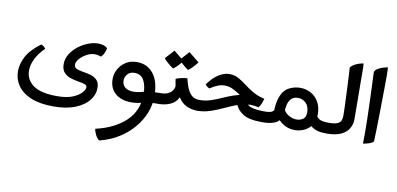

<svg xmlns="http://www.w3.org/2000/svg" viewBox="-79 -793 2863 1383"><g transform="rotate(10 1352.5 -102.0)"><path d="M335 154.3Q234.9 154.3 169.2 127Q103.5 99.6 71.3 52.7Q39.1 5.9 39.1 -52.2Q39.1 -103.5 67.4 -158.7Q95.7 -213.9 170.4 -269.5Q191.4 -265.1 204.1 -243.7Q160.6 -201.7 138.7 -157Q116.7 -112.3 116.7 -70.8Q116.7 -3.9 171.9 36.4Q227.1 76.7 346.2 76.7Q418.9 76.7 462.6 57.9Q506.3 39.1 525.6 15.9Q544.9 -7.3 544.9 -21.5Q544.9 -37.6 525.6 -43.7Q506.3 -49.8 478 -54.2Q449.7 -58.6 421.4 -67.9Q393.1 -77.1 373.8 -98.4Q354.5 -119.6 354.5 -160.2Q354.5 -198.7 375.5 -232.7Q396.5 -266.6 429.7 -292.5Q462.9 -318.4 501 -333.3Q539.1 -348.1 573.7 -348.1Q590.8 -348.1 609.1 -343.8Q627.4 -339.4 642.6 -326.2Q640.6 -310.1 632.6 -291.3Q624.5 -272.5 609.9 -258.3Q586.9 -267.6 562.5 -267.6Q534.7 -267.6 505.1 -251.7Q475.6 -235.8 455.6 -213.1Q435.5 -190.4 435.5 -170.4Q435.5 -148.9 454.6 -140.6Q473.6 -132.3 501.7 -128.2Q529.8 -124 557.9 -116.2Q585.9 -108.4 605.2 -89.1Q624.5 -69.8 624.5 -30.3Q624.5 18.1 590.8 60.3Q557.1 102.5 492.4 128.4Q427.7 154.3 335 154.3Z M702.6 338.4Q686.5 329.1 673.8 304Q661.1 278.8 659.7 260.3Q796.4 229 877.7 152.6Q959 76.2 959 -45.4Q959 -108.4 937.5 -147Q916 -185.5 869.6 -185.5Q835.9 -185.5 817.9 -164.6Q799.8 -143.6 799.8 -118.2Q799.8 -85.4 822.5 -67.9Q845.2 -50.3 884.3 -50.3Q931.2 -50.3 987.3 -73.7L981.4 11.7Q929.2 27.8 880.4 27.8Q808.1 27.8 764.2 -9.8Q720.2 -47.4 720.2 -116.2Q720.2 -151.9 738.5 -186Q756.8 -220.2 791 -242.7Q825.2 -265.1 873 -265.1Q947.8 -265.1 993.2 -209Q1038.6 -152.8 1038.6 -43.5Q1038.6 17.1 1015.4 76.9Q992.2 136.7 948.5 188.7Q904.8 240.7 842.8 279.8Q780.8 318.8 702.6 338.4ZM1030.8 6.3 1028.3 -72.3Q1043 -73.2 1051.5 -73.7Q1060.1 -74.2 1072.3 -74.2H1086.9V4.9H1072.3Q1053.7 4.9 1045.4 5.1Q1037.1 5.4 1030.8 6.3Z M1067.4 4.9V-74.2H1077.1Q1110.8 -74.2 1130.4 -83.3Q1149.9 -92.3 1159.7 -104.5Q1169.4 -116.7 1172.6 -127Q1175.8 -137.2 1175.8 -139.2Q1175.8 -143.1 1173.6 -155.3Q1171.4 -167.5 1169.2 -179.4Q1167 -191.4 1167 -194.3Q1180.7 -200.7 1204.8 -206.5Q1229 -212.4 1250 -212.9Q1262.7 -157.7 1279.1 -127.4Q1295.4 -97.2 1315.7 -85.7Q1335.9 -74.2 1360.4 -74.2H1370.1V4.9H1360.4Q1318.8 4.9 1282.2 -11.5Q1245.6 -27.8 1220.2 -68.8Q1202.1 -29.8 1162.8 -12.5Q1123.5 4.9 1077.1 4.9ZM1243.2 -272.9Q1217.3 -291.5 1196.8 -310.3Q1176.3 -329.1 1173.3 -335.9L1232.4 -401.4L1309.1 -339.4Q1288.6 -312 1268.6 -293.2Q1248.5 -274.4 1243.2 -272.9ZM1135.3 -264.6Q1108.9 -283.2 1088.6 -301.8Q1068.4 -320.3 1064.9 -327.6L1124.5 -393.1L1200.7 -330.6Q1175.8 -298.3 1158.2 -282.2Q1140.6 -266.1 1135.3 -264.6Z M1350.6 4.9V-74.2H1360.4Q1397.9 -74.2 1429.2 -82.8Q1460.4 -91.3 1491.2 -104.7Q1522 -118.2 1558.3 -133.3Q1594.7 -148.4 1642.1 -161.1Q1601.6 -188 1577.1 -198.2Q1552.7 -208.5 1524.4 -208.5Q1499.5 -208.5 1473.1 -198Q1446.8 -187.5 1418.5 -168.5Q1399.4 -176.8 1387.2 -192.4Q1425.3 -246.1 1466.1 -271Q1506.8 -295.9 1542.5 -295.9Q1580.1 -295.9 1609.4 -280Q1638.7 -264.2 1668.2 -241.2Q1697.8 -218.3 1734.1 -196.8Q1770.5 -175.3 1821.3 -163.6Q1817.4 -147.9 1809.1 -127.2Q1800.8 -106.4 1791 -96.2Q1759.8 -103.5 1732.4 -103.5Q1686.5 -103.5 1641.6 -87.4Q1596.7 -71.3 1551.8 -50Q1506.8 -28.8 1460.4 -12.5Q1414.1 3.9 1364.3 4.9Q1358.9 4.9 1356.9 4.9Q1355 4.9 1350.6 4.9ZM1831.1 4.9Q1738.3 4.9 1693.4 -23.9Q1648.4 -52.7 1631.3 -102.1L1709 -110.4Q1715.3 -94.7 1736.8 -86.9Q1758.3 -79.1 1785.4 -76.7Q1812.5 -74.2 1834 -74.2H1846.7V4.9Z M2077.6 20Q2038.1 20 2010 6.6Q1981.9 -6.8 1963.6 -25.1Q1945.3 -43.5 1934.6 -58.1L1968.8 -138.7Q1981.9 -95.2 2013.2 -76.2Q2044.4 -57.1 2072.8 -57.1Q2104.5 -57.1 2123.5 -72Q2142.6 -86.9 2142.6 -119.6Q2142.6 -165 2117.9 -188.7Q2093.3 -212.4 2061 -212.4Q2028.8 -212.4 2011.2 -194.8Q1993.7 -177.2 1987.1 -147.5Q1980.5 -117.7 1980.5 -80.6Q1969.7 -30.8 1933.1 -12.7Q1896.5 5.4 1837.9 4.9Q1835.9 4.9 1832.8 4.9Q1829.6 4.9 1827.1 4.9V-74.2Q1829.6 -74.2 1831.8 -74.2Q1834 -74.2 1836.9 -74.2Q1875.5 -74.2 1891.1 -82.3Q1906.7 -90.3 1906.7 -100.6Q1906.7 -104 1906.5 -107.9Q1906.2 -111.8 1907.2 -118.2Q1909.2 -143.1 1914.3 -165.5Q1919.4 -188 1930.2 -210.9Q1949.7 -252 1987.3 -269.3Q2024.9 -286.6 2063 -286.6Q2106 -286.6 2141.6 -267.1Q2177.2 -247.6 2198.7 -210.2Q2220.2 -172.9 2220.2 -119.6Q2220.2 -72.8 2199 -41.7Q2177.7 -10.7 2145 4.6Q2112.3 20 2077.6 20ZM2307.6 4.9Q2267.1 4.9 2242.9 -1.2Q2218.8 -7.3 2203.1 -18.1Q2187.5 -28.8 2173.8 -43.5L2216.8 -108.9Q2229 -89.4 2248 -81.8Q2267.1 -74.2 2307.6 -74.2H2317.4V4.9Z M2297.9 4.9V-74.2H2307.6Q2350.6 -74.2 2370.8 -83Q2391.1 -91.8 2397.2 -107.7Q2403.3 -123.5 2403.3 -144Q2403.3 -161.6 2402.1 -198.5Q2400.9 -235.4 2398.9 -280.8Q2397 -326.2 2394.8 -370.4Q2392.6 -414.6 2390.9 -447.3Q2389.2 -480 2388.2 -490.7Q2397 -507.8 2426.3 -521.7Q2455.6 -535.6 2481.4 -538.1Q2482.9 -532.2 2483.4 -511.5Q2483.9 -490.7 2483.9 -465.1Q2483.9 -439.5 2483.9 -419.4Q2483.9 -358.9 2485.1 -289.6Q2486.3 -220.2 2486.3 -131.3Q2486.3 -95.2 2468.8 -64.2Q2451.2 -33.2 2411.9 -14.2Q2372.6 4.9 2307.6 4.9Z M2577.1 30.8Q2577.1 15.1 2577.6 -4.2Q2578.1 -23.4 2578.1 -44.9Q2578.1 -94.7 2576.7 -153.1Q2575.2 -211.4 2573.2 -269Q2571.3 -326.7 2569.3 -375.2Q2567.4 -423.8 2565.9 -455.1Q2564.5 -486.3 2564.5 -490.7Q2570.3 -507.3 2588.9 -517.8Q2607.4 -528.3 2627.7 -534.2Q2647.9 -540 2658.7 -541.5Q2659.7 -535.6 2660.2 -521.2Q2660.6 -506.8 2660.9 -493.2Q2661.1 -479.5 2661.1 -476.6Q2661.1 -452.1 2660.6 -406.5Q2660.2 -360.8 2659.4 -303.7Q2658.7 -246.6 2657.7 -188.2Q2656.7 -129.9 2655.5 -80.1Q2654.3 -30.3 2652.8 1Q2642.6 13.7 2618.7 21Q2594.7 28.3 2577.1 30.8Z"/></g></svg>

Font: Harmattan SemiBold
Style: Regular
Weight: 600
Designer: George W. Nuss III and SIL International
Foundry: SIL International
Version: Version 4.000